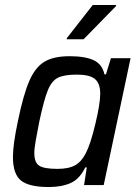

<svg xmlns="http://www.w3.org/2000/svg" viewBox="-20 -744 553 772"><path d="M32 -113Q32 -163 52 -257Q74 -364 98 -419Q122 -474 159 -496Q196 -518 260 -518Q322 -518 356.5 -502Q391 -486 400 -445H406L426 -510H505L397 0H318L329 -71H323Q300 -24 264 -8Q228 8 176 8Q97 8 64.5 -18Q32 -44 32 -113ZM325 -128Q344 -164 363.5 -246Q383 -328 383 -367Q383 -409 361.5 -426.5Q340 -444 289 -444Q238 -444 213 -431.5Q188 -419 172.5 -381.5Q157 -344 138 -255Q130 -214 124 -180.5Q118 -147 118 -129Q118 -90 138 -77.5Q158 -65 211 -65Q256 -65 282 -79.5Q308 -94 325 -128ZM248 -586 249 -591 353 -724H447L446 -719L316 -586Z"/></svg>

Font: Saira Semi Condensed
Style: Italic
Weight: 400
Width: 4
Italic angle: -12°
Designer: Hector Gatti with collaboration of the Omnibus-Type team
Foundry: Omnibus-Type
Version: Version 1.001; ttfautohint (v1.8)